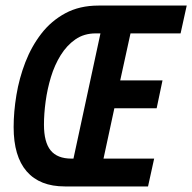

<svg xmlns="http://www.w3.org/2000/svg" viewBox="-20 -670 691 690"><path d="M213 0Q123 0 76 -54Q29 -108 29 -213Q29 -268 39 -328.5Q49 -389 71 -446Q93 -503 128.5 -549Q164 -595 215 -622.5Q266 -650 334 -650H651L629 -550H449L412 -381H564L543 -281H391L352 -100H534L512 0ZM237 -100H244L341 -550H324Q282 -550 251 -528.5Q220 -507 198 -471.5Q176 -436 163 -393Q150 -350 144 -305.5Q138 -261 138 -222Q138 -159 162 -129.5Q186 -100 237 -100Z"/></svg>

Font: Sometype Mono
Style: Bold Italic
Weight: 700
Italic angle: -12°
Monospace: yes
Designer: Ryoichi Tsunekawa
Foundry: Dharma Type
Version: Version 1.000; ttfautohint (v1.8.3)